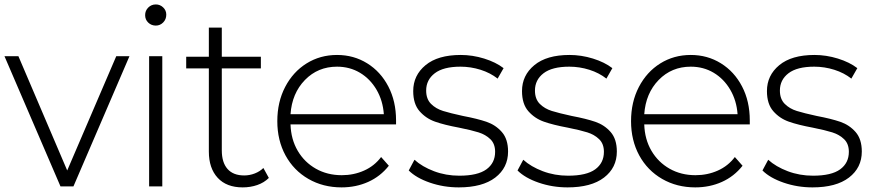

<svg xmlns="http://www.w3.org/2000/svg" viewBox="-30 -832 3891 857"><path d="M297.8 0H240L-10 -581.1H52.2L270 -71.1L488.9 -581.1H547.8Z M617.8 -764.4Q617.8 -784.4 631.7 -798.3Q645.6 -812.2 665.6 -812.2Q684.4 -812.2 698.3 -798.9Q712.2 -785.6 712.2 -766.7Q712.2 -745.6 698.3 -731.7Q684.4 -717.8 665.6 -717.8Q645.6 -717.8 631.7 -731.1Q617.8 -744.4 617.8 -764.4ZM694.4 -581.1V0H635.6V-581.1Z M1053.3 4.4Q981.1 4.4 941.7 -38.3Q902.2 -81.1 902.2 -155.6V-526.7H801.1V-578.9H902.2V-708.9H960V-578.9H1134.4V-526.7H960V-161.1Q960 -106.7 985.6 -77.8Q1011.1 -48.9 1060 -48.9Q1084.4 -48.9 1107.2 -57.8Q1130 -66.7 1145.6 -82.2L1170 -37.8Q1148.9 -16.7 1118.3 -6.1Q1087.8 4.4 1053.3 4.4Z M1737.8 -276.7H1266.7Q1268.9 -210 1298.9 -158.9Q1328.9 -107.8 1380 -78.9Q1431.1 -50 1495.6 -50Q1548.9 -50 1595 -70.6Q1641.1 -91.1 1671.1 -131.1L1705.6 -92.2Q1667.8 -44.4 1613.3 -20Q1558.9 4.4 1494.4 4.4Q1412.2 4.4 1346.7 -33.3Q1281.1 -71.1 1244.4 -138.3Q1207.8 -205.6 1207.8 -291.1Q1207.8 -376.7 1242.8 -443.9Q1277.8 -511.1 1338.3 -548.9Q1398.9 -586.7 1474.4 -586.7Q1548.9 -586.7 1608.9 -549.4Q1668.9 -512.2 1703.3 -446.1Q1737.8 -380 1737.8 -294.4ZM1266.7 -322.2H1683.3Q1678.9 -383.3 1650.6 -431.7Q1622.2 -480 1576.7 -507.2Q1531.1 -534.4 1474.4 -534.4Q1388.9 -534.4 1331.1 -475Q1273.3 -415.6 1266.7 -322.2Z M1794.4 -71.1 1820 -118.9Q1854.4 -87.8 1907.2 -67.8Q1960 -47.8 2020 -47.8Q2102.2 -47.8 2141.1 -76.1Q2180 -104.4 2180 -154.4Q2180 -190 2158.9 -210.6Q2137.8 -231.1 2106.1 -241.1Q2074.4 -251.1 2018.9 -262.2Q1953.3 -274.4 1912.2 -288.9Q1871.1 -303.3 1842.8 -335.6Q1814.4 -367.8 1814.4 -425.6Q1814.4 -495.6 1869.4 -541.1Q1924.4 -586.7 2026.7 -586.7Q2078.9 -586.7 2131.1 -570.6Q2183.3 -554.4 2217.8 -527.8L2191.1 -481.1Q2158.9 -506.7 2115 -520.6Q2071.1 -534.4 2025.6 -534.4Q1948.9 -534.4 1910.6 -505Q1872.2 -475.6 1872.2 -427.8Q1872.2 -390 1893.9 -368.3Q1915.6 -346.7 1947.8 -336.7Q1980 -326.7 2036.7 -314.4Q2101.1 -302.2 2141.7 -288.3Q2182.2 -274.4 2210 -242.8Q2237.8 -211.1 2237.8 -155.6Q2237.8 -83.3 2180.6 -39.4Q2123.3 4.4 2017.8 4.4Q1950 4.4 1888.9 -16.7Q1827.8 -37.8 1794.4 -71.1Z M2280 -71.1 2305.6 -118.9Q2340 -87.8 2392.8 -67.8Q2445.6 -47.8 2505.6 -47.8Q2587.8 -47.8 2626.7 -76.1Q2665.6 -104.4 2665.6 -154.4Q2665.6 -190 2644.4 -210.6Q2623.3 -231.1 2591.7 -241.1Q2560 -251.1 2504.4 -262.2Q2438.9 -274.4 2397.8 -288.9Q2356.7 -303.3 2328.3 -335.6Q2300 -367.8 2300 -425.6Q2300 -495.6 2355 -541.1Q2410 -586.7 2512.2 -586.7Q2564.4 -586.7 2616.7 -570.6Q2668.9 -554.4 2703.3 -527.8L2676.7 -481.1Q2644.4 -506.7 2600.6 -520.6Q2556.7 -534.4 2511.1 -534.4Q2434.4 -534.4 2396.1 -505Q2357.8 -475.6 2357.8 -427.8Q2357.8 -390 2379.4 -368.3Q2401.1 -346.7 2433.3 -336.7Q2465.6 -326.7 2522.2 -314.4Q2586.7 -302.2 2627.2 -288.3Q2667.8 -274.4 2695.6 -242.8Q2723.3 -211.1 2723.3 -155.6Q2723.3 -83.3 2666.1 -39.4Q2608.9 4.4 2503.3 4.4Q2435.6 4.4 2374.4 -16.7Q2313.3 -37.8 2280 -71.1Z M3316.7 -276.7H2845.6Q2847.8 -210 2877.8 -158.9Q2907.8 -107.8 2958.9 -78.9Q3010 -50 3074.4 -50Q3127.8 -50 3173.9 -70.6Q3220 -91.1 3250 -131.1L3284.4 -92.2Q3246.7 -44.4 3192.2 -20Q3137.8 4.4 3073.3 4.4Q2991.1 4.4 2925.6 -33.3Q2860 -71.1 2823.3 -138.3Q2786.7 -205.6 2786.7 -291.1Q2786.7 -376.7 2821.7 -443.9Q2856.7 -511.1 2917.2 -548.9Q2977.8 -586.7 3053.3 -586.7Q3127.8 -586.7 3187.8 -549.4Q3247.8 -512.2 3282.2 -446.1Q3316.7 -380 3316.7 -294.4ZM2845.6 -322.2H3262.2Q3257.8 -383.3 3229.4 -431.7Q3201.1 -480 3155.6 -507.2Q3110 -534.4 3053.3 -534.4Q2967.8 -534.4 2910 -475Q2852.2 -415.6 2845.6 -322.2Z M3373.3 -71.1 3398.9 -118.9Q3433.3 -87.8 3486.1 -67.8Q3538.9 -47.8 3598.9 -47.8Q3681.1 -47.8 3720 -76.1Q3758.9 -104.4 3758.9 -154.4Q3758.9 -190 3737.8 -210.6Q3716.7 -231.1 3685 -241.1Q3653.3 -251.1 3597.8 -262.2Q3532.2 -274.4 3491.1 -288.9Q3450 -303.3 3421.7 -335.6Q3393.3 -367.8 3393.3 -425.6Q3393.3 -495.6 3448.3 -541.1Q3503.3 -586.7 3605.6 -586.7Q3657.8 -586.7 3710 -570.6Q3762.2 -554.4 3796.7 -527.8L3770 -481.1Q3737.8 -506.7 3693.9 -520.6Q3650 -534.4 3604.4 -534.4Q3527.8 -534.4 3489.4 -505Q3451.1 -475.6 3451.1 -427.8Q3451.1 -390 3472.8 -368.3Q3494.4 -346.7 3526.7 -336.7Q3558.9 -326.7 3615.6 -314.4Q3680 -302.2 3720.6 -288.3Q3761.1 -274.4 3788.9 -242.8Q3816.7 -211.1 3816.7 -155.6Q3816.7 -83.3 3759.4 -39.4Q3702.2 4.4 3596.7 4.4Q3528.9 4.4 3467.8 -16.7Q3406.7 -37.8 3373.3 -71.1Z"/></svg>

Font: Paperlogy 3 Light
Style: Regular
Weight: 300
Designer: redesigned by Lee Juim, glyphs from Gmarket Sans & Montserrat
Foundry: PT&
Version: Version 1.001